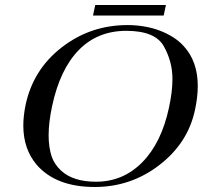

<svg xmlns="http://www.w3.org/2000/svg" viewBox="-20 -736 809 766"><path d="M360 -716H642L633 -674H351ZM82 -317Q112 -458 225 -546Q340 -636 489 -636Q522 -636 555 -630.5Q588 -625 617 -614Q646 -603 670.5 -587.5Q695 -572 713 -552Q769 -491 769 -393Q769 -349 758 -298Q730 -165 615 -77Q502 10 358 10Q203 10 126 -79Q73 -142 73 -235Q73 -273 82 -317ZM188 -313Q174 -248 174 -196Q174 -149 186 -112Q197 -80 224 -55Q272 -11 363 -11Q471 -11 547.5 -88.5Q624 -166 654 -306Q668 -370 668 -421Q668 -490 633.5 -551.5Q599 -613 484 -613Q369 -613 294 -536Q219 -459 188 -313Z"/></svg>

Font: New Athena Unicode
Style: Italic
Weight: 400
Designer: J. Rusten 1997; rev. by R. Hancock 2001, 2002, rev. by D. Mastronarde 2002-2019
Foundry: Society for Classical Studies (formerly American Philological Association)
Version: Version 5.008